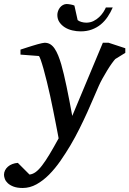

<svg xmlns="http://www.w3.org/2000/svg" viewBox="-100 -707 644 956"><path d="M474.1 -413.1Q468.3 -407.2 457 -391.6Q445.8 -376 433.8 -356.4Q421.9 -336.9 410.4 -316.2Q398.9 -295.4 392.1 -279.8Q381.3 -255.9 366.9 -221.7Q352.5 -187.5 334.7 -148.2Q316.9 -108.9 295.9 -66.7Q274.9 -24.4 251 16.1Q227.5 55.7 200.9 94Q174.3 132.3 144.5 162.4Q114.7 192.4 81.8 210.7Q48.8 229 13.2 229Q-14.2 229 -32.2 222.2Q-50.3 215.3 -61 205.3Q-71.8 195.3 -75.9 183.8Q-80.1 172.4 -80.1 163.1Q-80.1 151.9 -75 141.4Q-69.8 130.9 -60.5 122.8Q-51.3 114.7 -38.6 109.9Q-25.9 105 -11.2 104L46.9 162.1Q62.5 160.6 77.6 149.7Q92.8 138.7 109.6 116.7Q126.5 94.7 146.5 61.5Q166.5 28.3 191.9 -18.1Q190.9 -23.9 187 -44.2Q183.1 -64.5 177.5 -93.5Q171.9 -122.6 164.8 -157.7Q157.7 -192.9 149.9 -229Q142.1 -264.2 133.5 -299.6Q125 -335 116.9 -363.3Q108.9 -391.6 102.5 -409.7Q96.2 -427.7 92.8 -428.2L2 -435.1V-460L15.6 -464.4Q25.4 -467.8 37.1 -471.4Q48.8 -475.1 62 -479.2Q75.2 -483.4 86.9 -486.6Q98.6 -489.7 108.2 -491.9Q117.7 -494.1 122.1 -494.1Q138.2 -494.1 150.4 -486.6Q162.6 -479 172.1 -464.8Q181.6 -450.7 189.7 -430.9Q197.8 -411.1 205.1 -386.2Q217.8 -341.8 231.4 -276.1Q245.1 -210.4 259.8 -129.9L412.1 -494.1H440.9L523.9 -466.8V-443.8ZM461.4 -669.9Q450.7 -645 436 -623.3Q421.4 -601.6 401.9 -585.4Q382.3 -569.3 357.4 -560.1Q332.5 -550.8 301.3 -550.8Q280.8 -550.8 260 -555.7Q239.3 -560.5 222.9 -570.8Q206.5 -581.1 196 -596.4Q185.5 -611.8 185.5 -632.8Q185.5 -642.1 189 -651.9Q192.4 -661.6 198.5 -669.4Q204.6 -677.2 213.4 -682.1Q222.2 -687 232.4 -687Q235.8 -687 241.2 -686.3Q246.6 -685.5 252.4 -684.6Q258.3 -683.6 263.2 -682.1Q268.1 -680.7 270.5 -679.2L286.6 -606.9Q293.5 -601.1 305.4 -597.7Q317.4 -594.2 329.6 -594.2Q349.6 -594.2 365.7 -602.3Q381.8 -610.4 394 -622.1Q406.2 -633.8 414.6 -646.7Q422.9 -659.7 427.2 -669.9Z"/></svg>

Font: Charis SIL CyrE
Style: Italic
Weight: 400
Italic angle: -11°
Foundry: SIL International
Version: Version 5.000